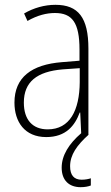

<svg xmlns="http://www.w3.org/2000/svg" viewBox="-20 -559 460 797"><path d="M271 131C271 84 299 44 348 0H347V-357C347 -486 305 -539 210 -539C165 -539 119 -526 80 -503L94 -472C136 -496 174 -505 208 -505C279 -505 310 -466 310 -353V-307L237 -301C111 -291 40 -238 40 -133C40 -54 82 10 172 10C254 10 291 -38 311 -92H313L317 -6C266 38 236 86 236 137C236 189 266 218 315 218C332 218 347 215 357 211V181C349 184 334 187 319 187C287 187 271 168 271 131ZM240 -271 311 -276V-218C310 -101 270 -22 178 -22C115 -22 79 -62 79 -133C79 -219 133 -262 240 -271Z"/></svg>

Font: Noto Sans Gurmukhi UI Condensed ExtraLight
Style: Regular
Weight: 200
Width: 3
Designer: Jelle Bosma - Monotype Design Team
Foundry: Monotype Imaging Inc.
Version: Version 2.004